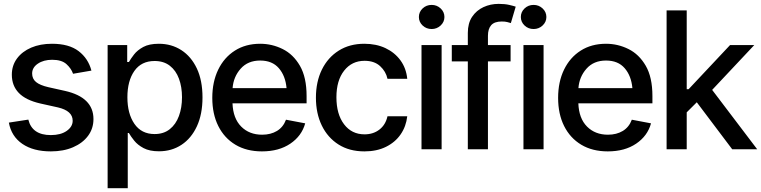

<svg xmlns="http://www.w3.org/2000/svg" viewBox="-20 -782 3987 1006"><path d="M459 -412.1 362.8 -395.5Q353.5 -422.9 328.4 -445.8Q303.2 -468.8 253.4 -468.8Q208.5 -468.8 178.5 -448.5Q148.4 -428.2 148.4 -397Q148.4 -369.1 168.7 -352.3Q189 -335.4 233.4 -325.2L320.8 -305.7Q469.7 -272 469.7 -158.2Q469.7 -108.4 441.4 -70.3Q413.1 -32.2 362.8 -10.5Q312.5 11.2 246.6 11.2Q154.8 11.2 97.2 -28.1Q39.6 -67.4 26.4 -139.6L128.4 -155.3Q148.4 -74.2 246.1 -74.2Q298.3 -74.2 329.6 -96.2Q360.8 -118.2 360.8 -149.4Q360.8 -201.2 283.7 -219.2L191.4 -239.7Q114.7 -257.3 78.4 -295.2Q42 -333 42 -390.6Q42 -439 69.1 -475.6Q96.2 -512.2 143.6 -532.5Q190.9 -552.7 252.4 -552.7Q341.3 -552.7 391.8 -514.2Q442.4 -475.6 459 -412.1Z M543.9 204.1V-545.9H646.5V-457H655.3Q665 -474.1 682.4 -496.6Q699.7 -519 730.7 -535.9Q761.7 -552.7 812.5 -552.7Q878.4 -552.7 930.2 -519.3Q981.9 -485.8 1011.5 -423.1Q1041 -360.4 1041 -271.5Q1041 -183.6 1011.7 -120.4Q982.4 -57.1 930.9 -23.2Q879.4 10.7 813 10.7Q763.7 10.7 732.4 -5.9Q701.2 -22.5 683.1 -45.2Q665 -67.9 655.3 -85H649.4V204.1ZM790 -79.6Q837.4 -79.6 869.4 -105Q901.4 -130.4 917.5 -174.1Q933.6 -217.8 933.6 -272.5Q933.6 -326.7 917.7 -369.6Q901.9 -412.6 869.9 -437.5Q837.9 -462.4 790 -462.4Q720.7 -462.4 684.1 -410.4Q647.5 -358.4 647.5 -272.5Q647.5 -186.5 684.3 -133.1Q721.2 -79.6 790 -79.6Z M1352.5 11.2Q1272 11.2 1213.6 -23.7Q1155.3 -58.6 1123.8 -121.6Q1092.3 -184.6 1092.3 -269Q1092.3 -353 1123.3 -417Q1154.3 -481 1210.7 -516.8Q1267.1 -552.7 1343.3 -552.7Q1405.3 -552.7 1460.9 -525.1Q1516.6 -497.6 1551.5 -437.3Q1586.4 -377 1586.4 -278.8V-240.7H1198.2Q1201.2 -161.6 1243.7 -118.9Q1286.1 -76.2 1353.5 -76.2Q1398.4 -76.2 1431.2 -95.9Q1463.9 -115.7 1478.5 -154.8L1579.1 -135.7Q1561 -69.8 1501.2 -29.3Q1441.4 11.2 1352.5 11.2ZM1343.3 -464.8Q1278.8 -464.8 1241 -422.1Q1203.1 -379.4 1198.7 -320.3H1481.4Q1475.6 -384.8 1440.9 -424.8Q1406.2 -464.8 1343.3 -464.8Z M1889.6 11.2Q1810.5 11.2 1753.7 -24.9Q1696.8 -61 1666 -124.5Q1635.3 -188 1635.3 -270Q1635.3 -353.5 1666.5 -417.2Q1697.8 -481 1754.9 -516.8Q1812 -552.7 1888.7 -552.7Q1951.2 -552.7 1999.8 -529.8Q2048.3 -506.8 2078.4 -465.6Q2108.4 -424.3 2113.8 -369.1H2010.3Q2002 -407.7 1971.7 -435.5Q1941.4 -463.4 1890.1 -463.4Q1823.7 -463.4 1783.2 -411.9Q1742.7 -360.4 1742.7 -272.5Q1742.7 -183.6 1782.7 -130.9Q1822.8 -78.1 1890.1 -78.1Q1936 -78.1 1968.3 -103.3Q2000.5 -128.4 2010.3 -172.9H2113.8Q2107.9 -119.6 2079.3 -78.1Q2050.8 -36.6 2002.4 -12.7Q1954.1 11.2 1889.6 11.2Z M2188.5 0V-545.9H2293.9V0ZM2241.7 -629.9Q2213.9 -629.9 2194.3 -648.4Q2174.8 -667 2174.8 -692.9Q2174.8 -719.2 2194.3 -737.8Q2213.9 -756.3 2241.7 -756.3Q2269 -756.3 2288.8 -737.8Q2308.6 -719.2 2308.6 -692.9Q2308.6 -667 2288.8 -648.4Q2269 -629.9 2241.7 -629.9Z M2431.2 0V-460.4H2347.2V-545.9H2431.2V-609.4Q2431.2 -660.2 2453.6 -693.8Q2476.1 -727.5 2512.9 -744.6Q2549.8 -761.7 2592.8 -761.7Q2625.5 -761.7 2648.2 -756.3Q2670.9 -751 2682.1 -747.1L2656.7 -661.1Q2649.9 -663.1 2638.2 -666.3Q2626.5 -669.4 2609.4 -669.4Q2570.8 -669.4 2553.7 -650.1Q2536.6 -630.9 2536.6 -594.2V-545.9H2655.3V-460.4H2536.6V0Z M2722.7 0V-545.9H2828.1V0ZM2775.9 -629.9Q2748 -629.9 2728.5 -648.4Q2709 -667 2709 -692.9Q2709 -719.2 2728.5 -737.8Q2748 -756.3 2775.9 -756.3Q2803.2 -756.3 2823 -737.8Q2842.8 -719.2 2842.8 -692.9Q2842.8 -667 2823 -648.4Q2803.2 -629.9 2775.9 -629.9Z M3164.6 11.2Q3084 11.2 3025.6 -23.7Q2967.3 -58.6 2935.8 -121.6Q2904.3 -184.6 2904.3 -269Q2904.3 -353 2935.3 -417Q2966.3 -481 3022.7 -516.8Q3079.1 -552.7 3155.3 -552.7Q3217.3 -552.7 3272.9 -525.1Q3328.6 -497.6 3363.5 -437.3Q3398.4 -377 3398.4 -278.8V-240.7H3010.3Q3013.2 -161.6 3055.7 -118.9Q3098.1 -76.2 3165.5 -76.2Q3210.4 -76.2 3243.2 -95.9Q3275.9 -115.7 3290.5 -154.8L3391.1 -135.7Q3373 -69.8 3313.2 -29.3Q3253.4 11.2 3164.6 11.2ZM3155.3 -464.8Q3090.8 -464.8 3053 -422.1Q3015.1 -379.4 3010.7 -320.3H3293.5Q3287.6 -384.8 3252.9 -424.8Q3218.3 -464.8 3155.3 -464.8Z M3472.7 0V-727.5H3578.1V-314.5H3587.9L3805.2 -545.9H3932.1L3711.4 -311L3947.3 0H3816.4L3630.9 -246.1L3578.1 -193.4V0Z"/></svg>

Font: Inter Tight Medium
Style: Regular
Weight: 500
Designer: Rasmus Andersson
Foundry: rsms
Version: Version 3.004; ttfautohint (v1.8.4.7-5d5b)